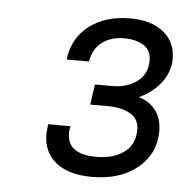

<svg xmlns="http://www.w3.org/2000/svg" viewBox="-38 -837 445 462"><g transform="rotate(5 184.5 -606.0)"><path d="M369 -712Q369 -681 349.5 -655Q330 -629 296 -613Q323 -605 337.5 -585Q352 -565 352 -536Q352 -481 310 -446.5Q268 -412 200 -412Q143 -412 112.5 -437Q82 -462 82 -505Q82 -507 84 -529H138Q136 -519 136 -512Q136 -461 206 -461Q248 -461 273.5 -480Q299 -499 299 -534Q299 -561 277.5 -573Q256 -585 222 -585H181L188 -634H230Q265 -634 289.5 -652Q314 -670 314 -703Q314 -728 295.5 -739.5Q277 -751 248 -751Q217 -751 195.5 -735Q174 -719 169 -688H115Q121 -740 160 -770Q199 -800 260 -800Q309 -800 339 -776.5Q369 -753 369 -712Z"/></g></svg>

Font: Chivo
Style: Italic
Weight: 400
Italic angle: -8.05°
Designer: Hector Gatti
Foundry: Omnibus-Type
Version: Version 1.007